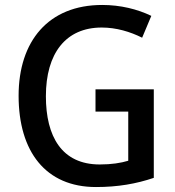

<svg xmlns="http://www.w3.org/2000/svg" viewBox="-20 -744 705 774"><path d="M365 -384V-294H497V-96C467 -87 430 -81 382 -81C229 -81 165 -194 165 -356C165 -529 245 -633 390 -633C449 -633 505 -616 553 -592L590 -680C534 -707 466 -724 392 -724C175 -724 55 -578 55 -358C55 -133 164 10 367 10C455 10 529 -3 600 -27V-384Z"/></svg>

Font: Noto Sans Lao SemiCondensed Medium
Style: Regular
Weight: 500
Width: 4
Designer: Monotype Design Team
Foundry: Monotype Imaging Inc.
Version: Version 2.003